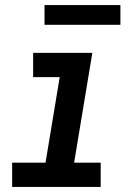

<svg xmlns="http://www.w3.org/2000/svg" viewBox="-20 -739 540 759"><path d="M28 0V-96H160L216 -434H111V-530H345L273 -96H378V0ZM156 -641V-719H456V-641Z"/></svg>

Font: Iosevka Curly Oblique
Style: Bold
Weight: 700
Italic angle: -9°
Monospace: yes
Designer: Belleve Invis
Foundry: Belleve Invis
Version: Version 11.1.0; ttfautohint (v1.8.3)